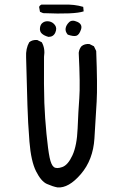

<svg xmlns="http://www.w3.org/2000/svg" viewBox="-20 -819 540 837"><path d="M230.5 -2Q210 -5.9 184.6 -17.1Q159.2 -28.3 137.2 -72.3Q115.2 -116.2 108.4 -201.2Q101.6 -286.1 99.6 -359.9Q97.7 -433.6 93.8 -569.3Q91.8 -607.4 107.4 -634.8Q121.1 -646.5 142.6 -644.5L162.1 -634.8Q177.7 -607.4 171.9 -571.3Q170.9 -435.5 173.3 -370.6Q175.8 -305.7 182.6 -235.4Q189.5 -165 196.3 -132.3Q203.1 -99.6 214.8 -90.8Q226.6 -82 251.5 -90.8Q276.4 -99.6 295.9 -142.1Q315.4 -184.6 318.4 -258.8Q321.3 -333 325.7 -391.1Q330.1 -449.2 323.2 -588.9Q325.2 -605.5 335 -617.2Q348.6 -628.9 370.1 -627L389.6 -617.2L399.4 -596.7Q405.3 -445.3 401.4 -376.5Q397.5 -307.6 391.6 -214.8Q385.7 -122.1 332.5 -60.1Q279.3 2 230.5 -2ZM191.4 -658.2Q172.9 -663.1 162.6 -672.4Q152.3 -681.6 154.3 -697.8Q156.2 -713.9 168 -721.2Q179.7 -728.5 194.8 -725.6Q210 -722.7 219.7 -709.5Q229.5 -696.3 221.2 -677.2Q212.9 -658.2 191.4 -658.2ZM275.4 -668Q263.7 -681.6 266.1 -695.8Q268.6 -710 281.2 -722.2Q293.9 -734.4 317.4 -723.6Q340.8 -712.9 333 -689.9Q325.2 -667 313 -663.1Q300.8 -659.2 275.4 -668ZM168 -761.7 154.3 -767.6 150.4 -789.1 154.3 -794.9 160.2 -798.8H257.8Q303.7 -800.8 342.8 -789.1L344.7 -769.5Q305.7 -755.9 168 -761.7Z"/></svg>

Font: NaikaiFont
Style: Regular-Lite
Weight: 400
Version: Version 1.67